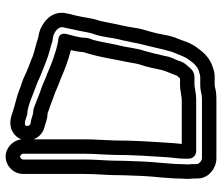

<svg xmlns="http://www.w3.org/2000/svg" viewBox="-72 -664 770 665"><g transform="rotate(-90 312.5 -332.0)"><path d="M26 -48C26 -41 26 -33 27 -23C32 10 64 33 96 33H294C303 33 312 33 322 32C333 31 345 27 350 27H378C390 27 399 25 410 21C441 12 462 -9 477 -31C497 -55 503 -83 511 -102C521 -124 524 -149 529 -173L535 -196C540 -213 545 -229 548 -249L552 -273C553 -279 554 -282 556 -293C563 -321 567 -350 573 -373C582 -398 584 -427 590 -451C592 -462 592 -458 594 -467C596 -474 597 -480 598 -485C612 -541 559 -579 515 -584C492 -592 469 -596 450 -603C427 -613 401 -621 382 -631C364 -640 348 -643 332 -650C312 -658 287 -663 258 -672C246 -676 215 -690 185 -671C175 -665 166 -654 162 -643C158 -672 133 -697 102 -697C70 -697 42 -669 42 -637V-424C42 -389 39 -361 38 -323C38 -288 36 -253 35 -222C33 -179 26 -134 26 -88C25 -79 25 -70 25 -63C25 -57 26 -56 26 -48ZM162 -600C169 -582 184 -567 206 -562C216 -560 230 -552 251 -552C252 -552 256 -550 268 -546C284 -541 304 -532 323 -526C334 -522 348 -514 370 -507C399 -494 435 -480 471 -471C468 -458 465 -445 464 -428C462 -421 460 -415 458 -408C447 -371 441 -330 434 -297L429 -272C426 -256 424 -241 421 -232C412 -208 407 -179 402 -156C399 -144 388 -120 383 -105C381 -103 378 -98 373 -93H350C341 -93 333 -92 322 -90L308 -88C304 -87 300 -87 294 -87H146C148 -101 149 -120 150 -135C154 -195 158 -254 158 -321C159 -356 162 -388 162 -424ZM76 -86C76 -126 83 -173 85 -220C86 -251 88 -288 88 -323C89 -359 92 -386 92 -424V-637C92 -641 98 -647 102 -647C106 -647 112 -641 112 -637V-424C112 -390 109 -360 108 -321C108 -256 104 -200 100 -139C99 -120 95 -98 95 -81V-62C95 -47 109 -37 120 -37H294C300 -37 308 -37 316 -38L330 -40C338 -41 345 -43 350 -43H378C398 -43 409 -58 412 -62C416 -67 421 -71 426 -79C430 -85 433 -94 435 -100L439 -110C441 -114 449 -130 451 -147C456 -170 462 -194 468 -215C474 -232 476 -248 479 -262L483 -286C493 -324 498 -364 506 -393C510 -403 514 -413 514 -425C514 -441 521 -464 526 -483C527 -486 536 -515 502 -515C462 -523 423 -538 389 -553C388 -553 387 -554 386 -554C373 -558 358 -567 337 -574C322 -578 304 -587 284 -594C279 -596 267 -602 252 -602C245 -603 232 -609 216 -611C212 -612 208 -617 208 -622C208 -634 222 -631 240 -625C252 -620 254 -622 254 -622C274 -620 293 -612 314 -604C333 -596 347 -592 361 -586C385 -574 410 -566 431 -557C455 -547 481 -542 502 -535C504 -534 506 -534 508 -534C536 -532 554 -511 550 -498C548 -492 548 -488 546 -480C544 -472 544 -470 542 -461C535 -433 533 -408 526 -390C516 -363 514 -327 508 -304C507 -299 504 -291 503 -282L498 -259C495 -241 492 -228 487 -210L481 -185C476 -162 471 -141 465 -121C453 -93 448 -75 438 -63C437 -62 436 -61 436 -60C424 -43 413 -32 396 -27C388 -25 382 -23 378 -23H350C336 -23 324 -20 315 -18C308 -17 303 -17 294 -17H96C88 -17 78 -27 77 -31C76 -36 76 -41 76 -48C76 -52 76 -60 75 -65C75 -74 76 -79 76 -86Z"/></g></svg>

Font: Electronic
Style: Outline
Weight: 700
Version: Version 1.011